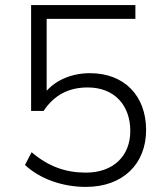

<svg xmlns="http://www.w3.org/2000/svg" viewBox="-20 -725 640 753"><path d="M317 8C463 8 553 -83 553 -215C553 -349 468 -438 333 -438C262 -438 202 -412 163 -369V-651H511V-705H102V-290H151C193 -353 250 -382 324 -382C429 -382 491 -312 491 -211C491 -113 424 -48 317 -48C237 -48 170 -72 104 -128L78 -78C137 -23 225 8 317 8Z"/></svg>

Font: Poppy and Pepper Light
Style: Regular
Weight: 300
Designer: Thy Ha
Foundry: Thy Ha
Version: Version 0.001;Glyphs 3.2 (3227)